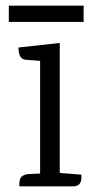

<svg xmlns="http://www.w3.org/2000/svg" viewBox="-20 -655 331 675"><path d="M11 -635H274V-578H11ZM238 0H48V-8Q48 -32 62 -38Q69 -42 79 -43L121 -45V-441L69 -445Q45 -448 45 -488L190 -504V-47L266 -41Q270 0 238 0Z"/></svg>

Font: Karma
Style: Regular
Weight: 400
Designer: Joana Correia
Foundry: Indian Type Foundry
Version: Version 1.202;PS 1.0;hotconv 1.0.78;makeotf.lib2.5.61930; tt